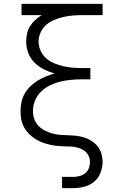

<svg xmlns="http://www.w3.org/2000/svg" viewBox="-20 -755 640 990"><path d="M300 215V157H359Q375 157 391.5 152.5Q408 148 420.5 137.5Q433 127 438.5 111Q444 95 444 78Q444 61 435 45Q426 29 411 19.5Q396 10 378.5 5.5Q361 1 343 0.5Q325 0 307 -0.5Q289 -1 271.5 -3Q254 -5 236.5 -9Q219 -13 202 -19Q185 -25 169.5 -34Q154 -43 140.5 -54.5Q127 -66 116 -80.5Q105 -95 98 -111.5Q91 -128 88.5 -146Q86 -164 86 -182Q86 -206 91 -229.5Q96 -253 108 -273.5Q120 -294 137 -310.5Q154 -327 174.5 -339.5Q195 -352 217 -361Q239 -370 262 -376Q233 -384 206 -397.5Q179 -411 157.5 -432.5Q136 -454 125.5 -482.5Q115 -511 115 -541Q115 -561 119.5 -581.5Q124 -602 135 -620Q146 -638 161.5 -652Q177 -666 195 -677H91V-735H509V-677H404Q380 -677 355.5 -675Q331 -673 307 -667.5Q283 -662 260 -652.5Q237 -643 218.5 -627Q200 -611 189.5 -588Q179 -565 179 -541Q179 -516 189.5 -493Q200 -470 218.5 -454Q237 -438 260 -428.5Q283 -419 307 -413.5Q331 -408 355.5 -406Q380 -404 404 -404H446V-346H404Q376 -346 348 -343.5Q320 -341 292.5 -334.5Q265 -328 239 -315.5Q213 -303 192.5 -283.5Q172 -264 161 -237.5Q150 -211 150 -182Q150 -182 150 -182Q150 -182 150 -182Q150 -161 157 -141Q164 -121 178.5 -106Q193 -91 212 -81.5Q231 -72 251 -66.5Q271 -61 292 -59.5Q313 -58 334 -57.5Q355 -57 375.5 -54.5Q396 -52 416 -45.5Q436 -39 453.5 -27.5Q471 -16 484 0.5Q497 17 503 37.5Q509 58 509 79Q509 107 498.5 135Q488 163 466 181.5Q444 200 415.5 207.5Q387 215 359 215Z"/></svg>

Font: Iosevka Custom Light Extended
Style: Regular
Weight: 300
Width: 7
Monospace: yes
Designer: Belleve Invis
Foundry: Belleve Invis
Version: Version 11.2.4; ttfautohint (v1.8.4)